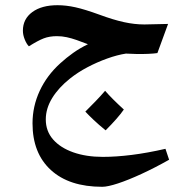

<svg xmlns="http://www.w3.org/2000/svg" viewBox="-20 -565 695 738"><path d="M373 153Q246 153 175.5 88.5Q105 24 105 -91Q105 -156 132.5 -215.5Q160 -275 212 -322Q235 -343 261 -361.5Q287 -380 318 -395Q295 -404 275 -411Q255 -418 236.5 -422Q218 -426 199 -426Q170 -426 148 -417.5Q126 -409 91 -387Q82 -396 75 -413.5Q68 -431 68 -447Q68 -492 104 -518.5Q140 -545 201 -545Q234 -545 270 -537Q306 -529 361 -509Q415 -489 456 -480Q497 -471 535 -471L626 -473L585 -361Q572 -359 549.5 -358Q527 -357 504 -357.5Q481 -358 464 -359Q431 -354 392 -340Q353 -326 316 -306.5Q279 -287 249 -263Q205 -228 180.5 -188Q156 -148 156 -106Q156 -61 184 -29Q212 3 261.5 20.5Q311 38 375 38Q426 38 486 30.5Q546 23 616 7L630 49Q575 80 524 103.5Q473 127 433.5 140Q394 153 373 153ZM386 -64Q359 -86 340 -104Q321 -122 308 -136Q328 -156 347 -175.5Q366 -195 384 -216Q410 -186 456 -144Q445 -128 427 -107.5Q409 -87 386 -64Z"/></svg>

Font: Noto Naskh Arabic UI
Style: Regular
Weight: 400
Designer: Monotype Design Team, David Williams, Mohamad Dakak and Nizar Qandah
Foundry: Monotype Imaging Inc.
Version: Version 2.014